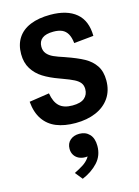

<svg xmlns="http://www.w3.org/2000/svg" viewBox="-160 -827 941 1302"><g transform="rotate(-15 310.0 -176.5)"><path d="M317.9 -625.5Q264.8 -625.5 239 -605.3Q213.2 -585.2 213.2 -547.8Q213.2 -517.8 229.6 -498.4Q246.1 -479 273.8 -466.3Q301.6 -453.7 351.6 -437.7L352.8 -437.1Q430.2 -410.3 477.6 -384.4Q525 -358.4 552.5 -317.5Q579.9 -276.6 579.9 -213.8Q579.9 -142.5 545 -91.5Q510.1 -40.6 447.8 -14.1Q385.6 12.4 304.9 12.4Q227.1 12.4 170.7 -10.4Q114.3 -33.2 80.5 -82.3Q46.8 -131.3 40.1 -207.8L181.2 -229.1Q191.2 -167.1 222.6 -137.7Q254 -108.2 314.9 -108.2Q373.2 -108.2 399.9 -131.6Q426.6 -154.9 426.6 -193.7Q426.6 -219.6 413.6 -236.9Q400.7 -254.2 373.2 -268.4Q345.7 -282.6 293.6 -301.4L274.8 -308.4Q211.8 -331 166.7 -359.2Q121.7 -387.4 94.7 -430.8Q67.7 -474.1 67.7 -534.7Q67.7 -600.8 98 -647.2Q128.3 -693.7 186.4 -717.6Q244.5 -741.6 326.8 -741.6Q444 -741.6 507.9 -688.2Q571.8 -634.9 573 -527.8L435 -514.1Q430.4 -555.2 416.4 -579.5Q402.4 -603.8 378.4 -614.7Q354.4 -625.5 317.9 -625.5ZM218.6 170.6Q218.6 133.2 243.6 111Q268.7 88.9 308.2 88.9Q351.9 88.9 379.1 117.3Q406.3 145.8 406.3 200.2Q406.3 267.9 363 314.9Q319.8 361.8 252.8 389.8L211.1 338Q250.8 318.1 274.5 302.7Q298.3 287.2 315 265.6Q331.7 244 333.4 215.4L356.4 240.9Q335.2 253.1 307.7 253.1Q282.2 253.1 262 243.1Q241.8 233.1 230.2 214.4Q218.6 195.8 218.6 170.6Z"/></g></svg>

Font: Monaspace Neon Var
Style: Regular
Weight: 400
Designer: Riley Cran and the Lettermatic Team
Version: Version 1.000 (Monaspace Neon Var)